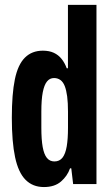

<svg xmlns="http://www.w3.org/2000/svg" viewBox="-20 -744 453 776"><path d="M157.5 12Q112.4 12 83.3 -17.3Q54.2 -46.5 41 -108.5Q27.8 -170.4 27.8 -268.1Q27.8 -364 40.1 -423.5Q52.4 -483 80.7 -511.1Q109 -539.2 153.2 -539.2Q179 -539.2 197.7 -530.5Q216.3 -521.8 229 -505.8Q241.8 -489.8 249.6 -468.2H254.6V-724.2H369.9V0H275.6L268.1 -63.7H263.1Q252.5 -32.9 226.7 -10.5Q200.9 12 157.5 12ZM200 -91.5Q220.6 -91.5 232.6 -106.8Q244.6 -122.2 249.7 -152.4Q254.8 -182.6 254.8 -227.6V-292.6Q254.8 -328.4 251.5 -354.2Q248.1 -379.9 241.6 -396.3Q235.1 -412.8 224 -420.7Q212.9 -428.6 198.4 -428.6Q181.2 -428.6 170 -414.8Q158.8 -401.1 152.9 -371.4Q147.1 -341.7 147.1 -292.6V-227.6Q147.1 -180.2 152.5 -150Q158 -119.8 169.6 -105.7Q181.2 -91.5 200 -91.5Z"/></svg>

Font: Archivo SemiBold ExtraCondensed
Style: Regular
Weight: 600
Width: 2
Version: Version 2.001